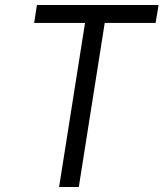

<svg xmlns="http://www.w3.org/2000/svg" viewBox="-20 -750 656 770"><path d="M217 0 321 -658H117L128 -730H616L604 -658H400L296 0Z"/></svg>

Font: JetBrains Mono NL Light
Style: Italic
Weight: 300
Italic angle: -9°
Designer: Philipp Nurullin, Konstantin Bulenkov
Foundry: JetBrains
Version: Version 2.304; ttfautohint (v1.8.4.7-5d5b)